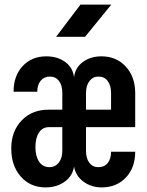

<svg xmlns="http://www.w3.org/2000/svg" viewBox="-20 -805 640 835"><path d="M178 10Q112 10 70.5 -37Q29 -84 29 -159Q29 -234 74 -281Q119 -328 191 -328H251V-400Q251 -434 236.5 -453Q222 -472 197 -472Q172 -472 157 -454Q142 -436 142 -406H39Q39 -475 78.5 -517.5Q118 -560 181 -560Q230 -560 263.5 -535.5Q297 -511 302 -469Q307 -511 340.5 -535.5Q374 -560 421 -560Q486 -560 527 -515.5Q568 -471 568 -400V-252H354V-150Q354 -116 368.5 -97Q383 -78 408 -78Q434 -78 448.5 -96Q463 -114 463 -145H568Q568 -76 527.5 -33Q487 10 422 10Q377 10 343 -15Q309 -40 302 -81Q296 -40 261.5 -15Q227 10 178 10ZM354 -328H463V-400Q463 -433 448.5 -452.5Q434 -472 408 -472Q384 -472 369 -452.5Q354 -433 354 -400ZM195 -78Q220 -78 235.5 -97.5Q251 -117 251 -150V-252H192Q165 -252 149.5 -228.5Q134 -205 134 -165Q134 -126 150 -102Q166 -78 195 -78ZM224 -645 330 -785H464L350 -645Z"/></svg>

Font: JetBrains Mono NL
Style: Bold
Weight: 700
Monospace: yes
Designer: Philipp Nurullin, Konstantin Bulenkov
Foundry: JetBrains
Version: Version 2.305; ttfautohint (v1.8.4.7-5d5b)